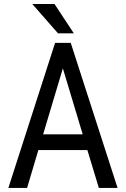

<svg xmlns="http://www.w3.org/2000/svg" viewBox="-20 -921 616 941"><path d="M408.2 -185.5H168L112.8 0H21L250 -710.9H326.7L556.2 0H464.4ZM191.4 -262.7H385.3L288.1 -585.9ZM341.8 -757.8H264.2L138.2 -901.4H247.1Z"/></svg>

Font: Roboto Condensed
Style: Regular
Weight: 400
Designer: Google
Version: Version 2.001047; 2015